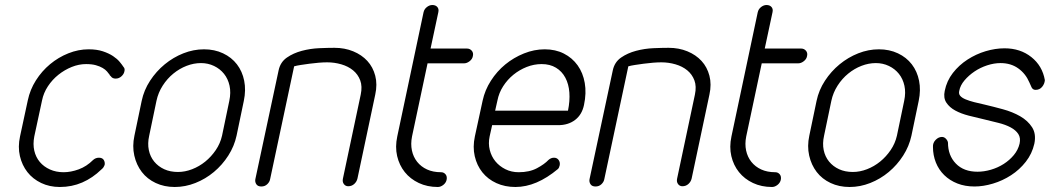

<svg xmlns="http://www.w3.org/2000/svg" viewBox="-20 -747 4194 767"><path d="M352 -108Q362 -117 375 -117Q389 -117 394.5 -108Q400 -99 398 -88Q396 -83 393.5 -79Q391 -75 385 -70Q350 -36 308.5 -18Q267 0 219 0Q178 0 144.5 -16Q111 -32 89.5 -59.5Q68 -87 59.5 -123.5Q51 -160 60 -202L91 -346Q100 -389 123.5 -426Q147 -463 180 -490.5Q213 -518 253 -534Q293 -550 334 -550Q367 -550 391 -542Q415 -534 431.5 -523Q448 -512 458 -500Q468 -488 473 -480Q480 -473 477 -462Q475 -451 465 -442Q455 -433 442 -433Q429 -433 423 -442L418 -447H419Q414 -454 407.5 -461.5Q401 -469 390 -475.5Q379 -482 363 -486.5Q347 -491 324 -491Q295 -491 266.5 -479.5Q238 -468 213.5 -448.5Q189 -429 171.5 -402.5Q154 -376 148 -346L117 -202Q111 -171 117 -145Q123 -119 139 -100Q155 -81 179.5 -70Q204 -59 234 -59Q263 -59 294.5 -70.5Q326 -82 352 -108Z M546 -344Q555 -387 579.5 -424.5Q604 -462 638 -490Q672 -518 712.5 -534Q753 -550 795 -550Q837 -550 871 -534Q905 -518 926.5 -490Q948 -462 955.5 -424.5Q963 -387 954 -344L925 -205Q916 -163 892 -125.5Q868 -88 834.5 -60Q801 -32 760.5 -16Q720 0 678 0Q636 0 602 -16Q568 -32 546.5 -60Q525 -88 516.5 -125.5Q508 -163 517 -205ZM576 -205Q569 -174 574.5 -147.5Q580 -121 596 -101.5Q612 -82 636 -71Q660 -60 691 -60Q719 -60 747.5 -71Q776 -82 800 -101.5Q824 -121 842 -147.5Q860 -174 867 -205L896 -344Q903 -377 897 -404.5Q891 -432 875 -452Q859 -472 835 -483.5Q811 -495 783 -495Q754 -495 725.5 -484Q697 -473 672.5 -453Q648 -433 630 -405Q612 -377 605 -344Z M1059 -31Q1057 -20 1047.5 -11Q1038 -2 1024 -2Q1010 -2 1004 -11Q998 -20 1000 -31L1093 -466Q1100 -499 1126 -517Q1152 -535 1186 -544Q1220 -553 1255 -554.5Q1290 -556 1316 -556Q1357 -556 1391 -542Q1425 -528 1447.5 -503.5Q1470 -479 1479 -444.5Q1488 -410 1479 -369L1408 -34Q1405 -21 1395 -12Q1385 -3 1371 -3Q1360 -3 1353.5 -12Q1347 -21 1350 -34L1421 -369Q1428 -402 1419 -426Q1410 -450 1390.5 -466Q1371 -482 1343.5 -490Q1316 -498 1287 -498Q1272 -498 1253.5 -496.5Q1235 -495 1216.5 -492.5Q1198 -490 1181.5 -487.5Q1165 -485 1155 -482Z M1672 -698Q1675 -711 1685.5 -719Q1696 -727 1707 -727Q1720 -727 1727 -719Q1734 -711 1731 -698L1700 -553H1846Q1857 -553 1864.5 -544.5Q1872 -536 1869 -523Q1867 -511 1856 -502.5Q1845 -494 1834 -494H1688L1626 -202Q1620 -172 1625.5 -146Q1631 -120 1646.5 -100.5Q1662 -81 1686 -70Q1710 -59 1742 -59Q1753 -59 1760 -50.5Q1767 -42 1764 -28Q1761 -16 1750.5 -8Q1740 0 1729 0Q1687 0 1653 -16Q1619 -32 1597 -59.5Q1575 -87 1566.5 -123.5Q1558 -160 1567 -202Z M1958 -305H2249Q2257 -344 2254.5 -377.5Q2252 -411 2238.5 -436.5Q2225 -462 2201 -476.5Q2177 -491 2144 -491Q2113 -491 2084 -479.5Q2055 -468 2031 -448.5Q2007 -429 1990 -402.5Q1973 -376 1967 -345ZM2171 -108Q2181 -117 2193 -117Q2205 -117 2211.5 -108Q2218 -99 2216 -87Q2214 -77 2209 -72Q2123 0 2039 0Q1997 0 1963 -15.5Q1929 -31 1907 -58.5Q1885 -86 1876.5 -123Q1868 -160 1877 -202L1908 -345Q1917 -387 1941 -424.5Q1965 -462 1998.5 -489.5Q2032 -517 2073 -533.5Q2114 -550 2156 -550Q2199 -550 2232.5 -533Q2266 -516 2287.5 -486Q2309 -456 2316 -415.5Q2323 -375 2313 -328Q2305 -289 2277.5 -268Q2250 -247 2210 -247H1946L1936 -202Q1930 -174 1936.5 -148Q1943 -122 1959 -102.5Q1975 -83 1999 -71Q2023 -59 2052 -59Q2095 -59 2125 -75Q2155 -91 2171 -108Z M2394 -31Q2392 -20 2382.5 -11Q2373 -2 2359 -2Q2345 -2 2339 -11Q2333 -20 2335 -31L2428 -466Q2435 -499 2461 -517Q2487 -535 2521 -544Q2555 -553 2590 -554.5Q2625 -556 2651 -556Q2692 -556 2726 -542Q2760 -528 2782.5 -503.5Q2805 -479 2814 -444.5Q2823 -410 2814 -369L2743 -34Q2740 -21 2730 -12Q2720 -3 2706 -3Q2695 -3 2688.5 -12Q2682 -21 2685 -34L2756 -369Q2763 -402 2754 -426Q2745 -450 2725.5 -466Q2706 -482 2678.5 -490Q2651 -498 2622 -498Q2607 -498 2588.5 -496.5Q2570 -495 2551.5 -492.5Q2533 -490 2516.5 -487.5Q2500 -485 2490 -482Z M3007 -698Q3010 -711 3020.5 -719Q3031 -727 3042 -727Q3055 -727 3062 -719Q3069 -711 3066 -698L3035 -553H3181Q3192 -553 3199.5 -544.5Q3207 -536 3204 -523Q3202 -511 3191 -502.5Q3180 -494 3169 -494H3023L2961 -202Q2955 -172 2960.5 -146Q2966 -120 2981.5 -100.5Q2997 -81 3021 -70Q3045 -59 3077 -59Q3088 -59 3095 -50.5Q3102 -42 3099 -28Q3096 -16 3085.5 -8Q3075 0 3064 0Q3022 0 2988 -16Q2954 -32 2932 -59.5Q2910 -87 2901.5 -123.5Q2893 -160 2902 -202Z M3242 -344Q3251 -387 3275.5 -424.5Q3300 -462 3334 -490Q3368 -518 3408.5 -534Q3449 -550 3491 -550Q3533 -550 3567 -534Q3601 -518 3622.5 -490Q3644 -462 3651.5 -424.5Q3659 -387 3650 -344L3621 -205Q3612 -163 3588 -125.5Q3564 -88 3530.5 -60Q3497 -32 3456.5 -16Q3416 0 3374 0Q3332 0 3298 -16Q3264 -32 3242.5 -60Q3221 -88 3212.5 -125.5Q3204 -163 3213 -205ZM3272 -205Q3265 -174 3270.5 -147.5Q3276 -121 3292 -101.5Q3308 -82 3332 -71Q3356 -60 3387 -60Q3415 -60 3443.5 -71Q3472 -82 3496 -101.5Q3520 -121 3538 -147.5Q3556 -174 3563 -205L3592 -344Q3599 -377 3593 -404.5Q3587 -432 3571 -452Q3555 -472 3531 -483.5Q3507 -495 3479 -495Q3450 -495 3421.5 -484Q3393 -473 3368.5 -453Q3344 -433 3326 -405Q3308 -377 3301 -344Z M4154 -427Q4153 -412 4143 -400Q4133 -388 4117 -388Q4106 -388 4101 -398L4092 -418Q4077 -453 4047.5 -474Q4018 -495 3977 -495Q3951 -495 3923.5 -486Q3896 -477 3873 -461.5Q3850 -446 3833 -426Q3816 -406 3812 -384Q3809 -372 3816 -364Q3823 -356 3837.5 -350Q3852 -344 3871.5 -339Q3891 -334 3914 -329Q3948 -321 3986.5 -310.5Q4025 -300 4055.5 -282.5Q4086 -265 4103 -238.5Q4120 -212 4112 -173Q4103 -133 4078 -101Q4053 -69 4019 -47Q3985 -25 3946.5 -13.5Q3908 -2 3873 -2Q3835 -2 3804.5 -14Q3774 -26 3752 -47.5Q3730 -69 3718.5 -98Q3707 -127 3707 -160Q3706 -176 3717.5 -188Q3729 -200 3743 -200Q3752 -200 3759 -192.5Q3766 -185 3767 -177Q3767 -126 3798.5 -93.5Q3830 -61 3885 -61Q3911 -61 3938.5 -69Q3966 -77 3989.5 -92Q4013 -107 4030 -127.5Q4047 -148 4053 -173Q4058 -196 4048 -211.5Q4038 -227 4017.5 -238Q3997 -249 3969 -256L3912 -270Q3881 -277 3850 -285Q3819 -293 3796 -305.5Q3773 -318 3760.5 -337Q3748 -356 3754 -384Q3762 -424 3786.5 -455.5Q3811 -487 3845 -509Q3879 -531 3917.5 -542.5Q3956 -554 3993 -554Q4056 -554 4100 -519Q4144 -484 4154 -427Z"/></svg>

Font: VDS
Style: Thin Italic
Weight: 100
Width: 0
Designer: artmaker
Foundry: artmaker
Version: Version 1.000 2012 initial release